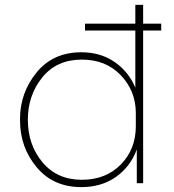

<svg xmlns="http://www.w3.org/2000/svg" viewBox="-20 -750 714 786"><path d="M313 16Q198 16 130 -65.5Q62 -147 62 -257V-263Q62 -370 129.5 -453Q197 -536 313 -536Q392 -536 449.5 -496Q507 -456 534 -391V-625H328V-653H534V-730H566V-653H640V-625H566V0H540V-138Q514 -68 455 -26Q396 16 313 16ZM315 -14Q413 -14 474.5 -76.5Q536 -139 536 -233V-287Q536 -377 475 -441.5Q414 -506 315 -506Q212 -506 153 -433Q94 -360 94 -260Q94 -157 154 -85.5Q214 -14 315 -14Z"/></svg>

Font: Sora Thin
Style: Regular
Weight: 32
Designer: Jonathan Barnbrook, Julián Moncada
Foundry: Barnbrook Fonts
Version: Version 2.000